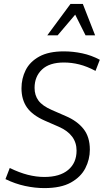

<svg xmlns="http://www.w3.org/2000/svg" viewBox="-20 -953 539 983"><path d="M207 -47Q286 -47 329 -83Q372 -119 372 -182Q372 -264 281 -304L210 -335Q146 -363 118 -403Q90 -443 90 -501Q90 -551 111.5 -594Q133 -637 181 -663.5Q229 -690 307 -690Q354 -690 401 -680Q448 -670 491 -647L469 -590Q426 -613 386.5 -623Q347 -633 307 -633Q233 -633 195 -597Q157 -561 157 -503Q157 -465 177 -438Q197 -411 245 -390L316 -359Q375 -334 407.5 -293Q440 -252 440 -187Q440 -137 417 -92Q394 -47 343 -18.5Q292 10 207 10Q159 10 108 -1Q57 -12 8 -36L30 -93Q79 -69 122.5 -58Q166 -47 207 -47ZM418 -772 365 -878 275 -772H222L341 -933H404L467 -772Z"/></svg>

Font: Inria Sans Light
Style: Italic
Weight: 300
Italic angle: -10°
Designer: Black Foundry Team
Foundry: Black Foundry
Version: Version 1.2; ttfautohint (v1.8.3)